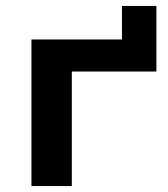

<svg xmlns="http://www.w3.org/2000/svg" viewBox="-20 -627 566 647"><path d="M86 0V-494H391V-607H507V-386H222V0Z"/></svg>

Font: Nunito Sans 10pt SemiExpanded
Style: Bold
Weight: 700
Width: 6
Designer: Vernon Adams
Foundry: Vernon Adams
Version: Version 3.101;gftools[0.9.27]